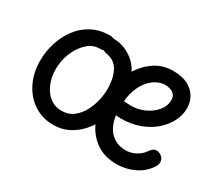

<svg xmlns="http://www.w3.org/2000/svg" viewBox="-107 -758 1096 976"><g transform="rotate(30 441.0 -269.5)"><path d="M491 -293Q499 -292 520 -289Q541 -286 569 -286Q608 -286 645.5 -303Q683 -320 707 -349Q731 -378 731 -415Q731 -438 713.5 -451.5Q696 -465 664 -465Q647 -465 623.5 -455Q600 -445 577 -420.5Q554 -396 538.5 -353.5Q523 -311 523 -246Q523 -190 540 -152Q557 -114 587 -95Q617 -76 655 -76Q687 -76 714 -90.5Q741 -105 754 -124Q766 -141 774.5 -147.5Q783 -154 795 -154Q806 -154 816.5 -148.5Q827 -143 833.5 -133.5Q840 -124 840 -111Q840 -106 839 -100.5Q838 -95 835 -89Q807 -41 757 -16.5Q707 8 651 8Q579 8 529.5 -27.5Q480 -63 455 -121.5Q430 -180 430 -250Q430 -302 446 -354.5Q462 -407 492.5 -450.5Q523 -494 566.5 -520.5Q610 -547 666 -547Q719 -547 753 -529Q787 -511 804 -481.5Q821 -452 821 -416Q821 -378 802.5 -340.5Q784 -303 749 -272Q714 -241 665 -222.5Q616 -204 554 -204Q539 -204 523.5 -205.5Q508 -207 491 -209ZM298 -542Q320 -542 330 -528.5Q340 -515 340 -499Q340 -480 323.5 -469Q307 -458 285 -458Q245 -458 213 -428.5Q181 -399 162 -353Q143 -307 143 -256Q143 -213 158 -174.5Q173 -136 202.5 -111.5Q232 -87 274 -87Q314 -87 342.5 -109Q371 -131 389 -165Q407 -199 415 -237Q423 -275 422 -307Q420 -369 397.5 -407.5Q375 -446 328 -453Q315 -455 298 -466Q281 -477 281 -496Q281 -512 291 -524.5Q301 -537 323 -537Q355 -537 384.5 -525.5Q414 -514 438.5 -494Q463 -474 479 -446Q496 -415 504.5 -378.5Q513 -342 513 -303Q513 -249 496.5 -196Q480 -143 448.5 -99.5Q417 -56 372.5 -30Q328 -4 272 -4Q208 -4 158.5 -37Q109 -70 81 -126.5Q53 -183 53 -255Q53 -308 69 -359Q85 -410 115.5 -451.5Q146 -493 192 -517.5Q238 -542 298 -542Z"/></g></svg>

Font: Playpen Sans Thai
Style: Regular
Weight: 400
Designer: Sirin Gunkloy, Laura Meseguer, Veronika Burian, José Scaglione
Foundry: TypeTogether
Version: Version 2.000